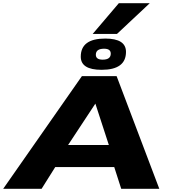

<svg xmlns="http://www.w3.org/2000/svg" viewBox="-58 -1190 1073 1210"><path d="M-38 0 458 -710H677L946 0H706L662 -137H290L204 0ZM371 -276H628L543 -537ZM582 -750Q451 -750 451 -833Q451 -947 605 -947Q736 -947 736 -863Q736 -750 582 -750ZM589 -814Q640 -814 640 -852Q640 -883 598 -883Q546 -883 546 -845Q546 -814 589 -814ZM526 -976 691 -1170H886L679 -976Z"/></svg>

Font: Georama ExtraExtended
Style: Bold Italic
Weight: 700
Width: 8
Italic angle: -9°
Designer: Jean-Baptiste Levee
Foundry: Production Type
Version: Version 1.000